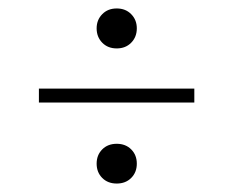

<svg xmlns="http://www.w3.org/2000/svg" viewBox="-20 -450 552 454"><path d="M256 -110Q277 -110 290.2 -96.8Q303.5 -83.5 303.5 -63Q303.5 -42.5 290.2 -29.2Q277 -16 256 -16Q235 -16 221.8 -29.2Q208.5 -42.5 208.5 -63Q208.5 -83.5 221.8 -96.8Q235 -110 256 -110ZM256 -430Q277 -430 290.2 -416.5Q303.5 -403 303.5 -383Q303.5 -362.5 290.2 -349Q277 -335.5 256 -335.5Q235 -335.5 221.8 -349Q208.5 -362.5 208.5 -383Q208.5 -403 221.8 -416.5Q235 -430 256 -430ZM72 -240.5H439.5V-207.5H72Z"/></svg>

Font: Newsreader 16pt 16pt Light
Style: Regular
Weight: 300
Version: Version 1.003